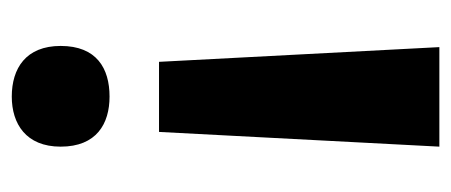

<svg xmlns="http://www.w3.org/2000/svg" viewBox="-240 -346 766 326"><g transform="rotate(-90 143.0 -183.0)"><path d="M228 -463C228 -522 190 -546 142 -546C96 -546 57 -522 57 -463C57 -402 96 -380 142 -380C190 -380 228 -402 228 -463ZM82 -296 57 180H226L201 -296Z"/></g></svg>

Font: Noto Sans Javanese
Style: Bold
Weight: 700
Designer: Monotype Design Team
Foundry: Monotype Imaging Inc.
Version: Version 2.005